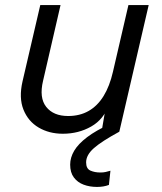

<svg xmlns="http://www.w3.org/2000/svg" viewBox="-20 -520 638 758"><path d="M363 218Q334 218 310 209Q286 200 271.5 180.5Q257 161 257 130Q257 102 273 75Q289 48 324 21.5Q359 -5 414 -30L451 0Q381 38 350.5 65Q320 92 320 121Q320 146 337 153.5Q354 161 376 161Q388 161 397 159Q406 157 416 154L410 210Q400 214 388 216Q376 218 363 218ZM228 8Q174 8 132.5 -16.5Q91 -41 72.5 -87.5Q54 -134 69 -199L139 -500H219L150 -201Q134 -134 162.5 -98Q191 -62 249 -62Q295 -62 330 -82Q365 -102 389 -141Q413 -180 426 -237L487 -500H567L451 0H381L400 -112L410 -107Q390 -49 340 -20.5Q290 8 228 8Z"/></svg>

Font: Work Sans
Style: Italic
Weight: 400
Italic angle: -13°
Designer: Wei Huang
Foundry: Wei Huang
Version: Version 2.012